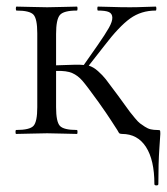

<svg xmlns="http://www.w3.org/2000/svg" viewBox="-20 -406 506 582"><path d="M456 -12Q464 -12 465 -10.5Q466 -9 466 0Q466 2 463 45Q460 88 460 152Q460 156 454 156Q448 156 448 152Q448 79 422.5 39.5Q397 0 350 0Q347 0 345.5 -0.5Q344 -1 342.5 -1.5Q341 -2 339.5 -5Q338 -8 335.5 -12Q333 -16 328 -23.5Q323 -31 317 -40.5Q311 -50 301 -64.5Q291 -79 279 -96Q243 -146 229.5 -161.5Q216 -177 199 -184.5Q182 -192 150 -191V-81Q150 -37 161.5 -24.5Q173 -12 213 -12Q215 -12 215 -6Q215 0 213 0Q201 0 170.5 -1Q140 -2 123 -2Q105 -2 73.5 -1Q42 0 29 0Q27 0 27 -6Q27 -12 29 -12Q70 -12 81.5 -24.5Q93 -37 93 -81V-305Q93 -349 81.5 -361.5Q70 -374 30 -374Q28 -374 28 -380Q28 -386 30 -386Q42 -386 73.5 -385Q105 -384 123 -384Q140 -384 171 -385Q202 -386 213 -386Q215 -386 215 -380Q215 -374 213 -374Q173 -374 161.5 -360.5Q150 -347 150 -303V-208Q218 -211 234 -209L276 -269Q299 -302 310 -321.5Q321 -341 320.5 -353Q320 -365 310 -369.5Q300 -374 277 -374Q275 -374 275 -380Q275 -386 277 -386Q290 -386 317.5 -385Q345 -384 374 -384Q395 -384 419 -385Q443 -386 452 -386Q454 -386 454 -380Q454 -374 452 -374Q408 -374 374.5 -350Q341 -326 296 -267L249 -207Q263 -203 277 -190.5Q291 -178 300.5 -166Q310 -154 338 -116Q344 -108 356.5 -90.5Q369 -73 374 -66.5Q379 -60 389 -48Q399 -36 404.5 -32Q410 -28 419 -22Q428 -16 437 -14Q446 -12 456 -12Z"/></svg>

Font: Cormorant Infant
Style: Regular
Weight: 400
Designer: Christian Thalmann (Catharsis Fonts)
Version: Version 1.000;PS 002.000;hotconv 1.0.88;makeotf.lib2.5.64775